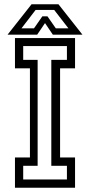

<svg xmlns="http://www.w3.org/2000/svg" viewBox="-20 -878 421 898"><path d="M50 0V-141.5H120V-558.5H50V-700H331V-558.5H261V-141.5H331V0ZM88.5 -38.5H293V-102.5H220V-598H293V-662.5H88.5V-598H156V-102.5H88.5ZM127.5 -858H253.5L365.5 -716H227L190.5 -770L154 -716H15.5ZM146.5 -831.5 80.5 -745.5H139L178 -801.5H202L241 -745.5H300L233.5 -831.5Z"/></svg>

Font: Tourney Condensed
Style: Regular
Weight: 400
Width: 3
Designer: Tyler Finck
Foundry: Etcetera Type Co
Version: Version 1.010; ttfautohint (v1.8.3)